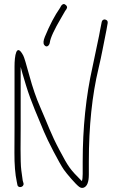

<svg xmlns="http://www.w3.org/2000/svg" viewBox="-20 -880 596 938"><path d="M196 -660.5C207.9 -644.2 221.7 -658.3 223.4 -672.3C226.3 -694.9 244.8 -735.1 279 -793C287.7 -807.7 294 -818.7 298 -826L305 -836C310.3 -844.8 307.5 -852.5 296.8 -858.9C291.3 -862.2 285.3 -859.9 279 -852L273 -841C247.2 -804.2 222.6 -757.3 199.3 -700.5C191.5 -681.5 190.4 -668.2 196 -660.5ZM95 16 91 2C89.7 -7.3 87.4 -24 84.1 -48.1C78.5 -88.3 81 -212.4 81 -257V-553C83.9 -540.5 92.6 -510.4 107.2 -462.6C132.7 -378.9 166.1 -306.7 195 -236C212 -194.5 269.7 -82.8 292 -51C305.4 -31.9 348.9 19.5 366.5 32.5C374.2 38.2 381.8 39.5 389.5 36.5C405.8 30.1 414 8.9 414 -27V-89.5C414 -262.5 429.8 -414.8 461.5 -546.5C476.9 -610.5 485.2 -661.1 500 -733L506 -767C507.5 -776.3 503.5 -782.1 494 -784.5C485.2 -786.7 478.2 -780.1 477 -773L470 -738C466 -715.3 462.2 -695.8 458.5 -679.5C449.2 -638.1 442.3 -598.9 432 -553C400 -410.8 384 -256.3 384 -89.5V-30C384 -14.7 382.7 -3 380 5C319.8 -55.2 314.7 -64.2 271.5 -145C226.7 -228.9 215.9 -267.3 176.1 -357.5C156.9 -401.1 139.5 -451.5 124 -508.7C108.5 -565.8 98.5 -598.9 94 -608C59.4 -674.3 51 -605.4 51 -555V-257C51 -232.3 50.8 -191.3 50.5 -134C50.2 -76.7 54 -29.3 62 8L65 23C68.1 41.6 98.2 35 95 16Z"/></svg>

Font: MewTooHand
Style: Regular
Weight: 400
Designer: Mew Too, Robert Jablonski
Version: Version 0.77